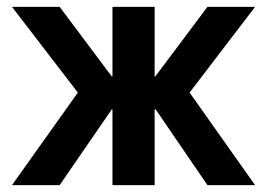

<svg xmlns="http://www.w3.org/2000/svg" viewBox="-20 -540 779 560"><path d="M308 0V-221H306L154 0H15L207 -270L15 -520H154L306 -317H308V-520H431V-317H433L585 -520H724L533 -270L724 0H585L434 -221H431V0Z"/></svg>

Font: Non Bureau Medium
Style: Regular
Weight: 500
Designer: Jona Saucedo
Foundry: Non Foundry
Version: Version 1.000; ttfautohint (v1.8.4)